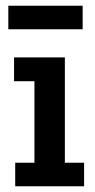

<svg xmlns="http://www.w3.org/2000/svg" viewBox="-20 -649 332 669"><path d="M33 -82H100V-366H29V-449H206V-82H273V0H33ZM9 -547V-629H268V-547Z"/></svg>

Font: Zilla Slab SemiBold
Style: Regular
Weight: 600
Designer: Typotheque.com
Foundry: Typotheque type foundry
Version: Version 1.1; 2017